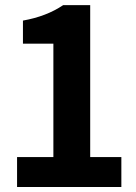

<svg xmlns="http://www.w3.org/2000/svg" viewBox="-20 -744 540 764"><path d="M47.9 0V-119.1H192.4V-570.3H71.3V-662.1Q165 -678.7 231.4 -723.6H338.9V-119.1H462.9V0Z"/></svg>

Font: Gen Shin Gothic Monospace Bold
Style: Bold
Weight: 700
Designer: [Source Han Sans]
Ryoko NISHIZUKA  (kana & ideographs); Paul D. Hunt (Latin, Greek & Cyrillic); Wenlong ZHANG  (bopomofo
Version: Version 1.002.20150607